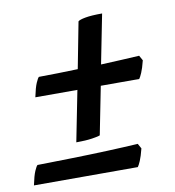

<svg xmlns="http://www.w3.org/2000/svg" viewBox="-89 -551 619 679"><g transform="rotate(-10 220.5 -211.5)"><path d="M153 -57 189 -239H38Q45 -273 52 -289Q59 -305 63 -308Q96 -308 131.5 -309Q167 -310 203 -311L235 -477Q240 -482 261.5 -486Q283 -490 322 -490L287 -313Q326 -315 361 -316.5Q396 -318 425 -320L435 -302Q428 -274 421.5 -259Q415 -244 411 -239H273L239 -67Q233 -64 210 -60.5Q187 -57 153 -57ZM-21 67Q-14 33 -7 17Q0 1 4 -2Q63 -3 129 -4.5Q195 -6 257 -8.5Q319 -11 366 -14L376 4Q369 32 362.5 47Q356 62 352 67Z"/></g></svg>

Font: Texturina 72pt 72pt Black
Style: Italic
Weight: 900
Italic angle: -11°
Designer: Guillermo Torres Carreño
Foundry: Omnibus-Type
Version: Version 1.002; ttfautohint (v1.8.3)